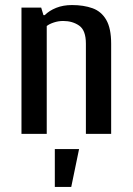

<svg xmlns="http://www.w3.org/2000/svg" viewBox="-20 -530 525 760"><path d="M65 0V-500H143L152 -470H157Q175 -488 202.5 -499Q230 -510 265 -510Q311 -510 346 -497.5Q381 -485 400.5 -451.5Q420 -418 420 -357V0H320V-357Q320 -410 293.5 -428.5Q267 -447 230 -447Q211 -447 193 -441Q175 -435 165 -427V0ZM197 210V60H293L262 210Z"/></svg>

Font: Cuprum Medium
Style: Regular
Weight: 500
Designer: Jovanny Lemonad
Foundry: Jovanny Lemonad
Version: Version 3.000